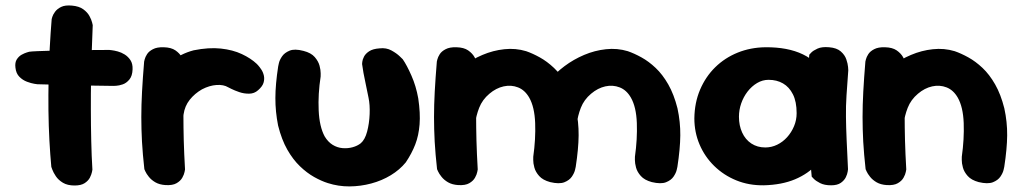

<svg xmlns="http://www.w3.org/2000/svg" viewBox="-20 -670 3696 694"><path d="M249.6 0.5Q223.8 0.5 207.3 -9.5Q190.8 -19.5 181.8 -33.1Q172.8 -46.7 169.2 -56.7Q165.5 -66.8 165.5 -66.8Q161.5 -109.8 158.6 -161.9Q155.8 -214 155.1 -270.5Q154.5 -327 155.6 -384.4Q156.8 -441.8 159.8 -496.9Q162.8 -552 166.8 -601Q166.8 -601 169.1 -609.1Q171.5 -617.2 179.1 -627.6Q186.8 -638 201.1 -645Q215.5 -652 239.9 -649.8Q266 -647.5 281 -636.5Q296 -625.5 303.2 -612.3Q310.4 -599.1 312.8 -589.2Q315.2 -579.2 315.2 -579.2Q313.5 -540.8 311.9 -491.2Q310.2 -441.8 309.2 -386.6Q308.2 -331.5 308.4 -274.1Q308.5 -216.8 309.8 -161.2Q311 -105.8 314 -56.8Q314 -56.8 312.4 -48.2Q310.7 -39.6 305 -28.1Q299.2 -16.7 286.1 -8.1Q273 0.5 249.6 0.5ZM390 -359.5Q311 -360.2 240.8 -362.4Q170.5 -364.5 115.2 -365.5Q115.2 -365.5 104.2 -367.1Q93.2 -368.8 77.7 -374.5Q62.2 -380.2 50.1 -392.4Q38 -404.5 35.8 -425.5Q33.5 -444 40.6 -455.2Q47.8 -466.5 58.5 -472.4Q69.2 -478.2 77.5 -480.6Q85.8 -483 85.8 -483Q93.8 -484.2 115.7 -485.1Q137.6 -486 168.6 -486.9Q199.5 -487.8 235.4 -488.2Q271.2 -488.8 307.2 -489.1Q343.2 -489.5 375.2 -489.5Q375.2 -489.5 384 -488.5Q392.8 -487.5 405.5 -484.1Q418.2 -480.8 430.8 -473Q443.2 -465.2 451.6 -452.4Q460 -439.5 459.2 -419.5Q458.5 -395.5 447.6 -382.5Q436.8 -369.5 423.5 -365Q410.2 -360.5 400.1 -360Q390 -359.5 390 -359.5Z M568.8 -69.8Q548.8 -68 537.6 -80.6Q526.5 -93.2 521.8 -110.6Q517 -128 515.9 -141.6Q514.8 -155.2 514.8 -155.2Q508.5 -182 506.2 -197.2Q504 -212.5 504.6 -222.1Q505.2 -231.8 506.4 -241.1Q507.5 -250.5 507.8 -265.2Q511.8 -324.2 534.6 -370.1Q557.5 -416 595.5 -446Q633.5 -476 680 -488.2Q734.8 -499.2 778.2 -494.5Q821.8 -489.8 854.2 -474.5Q886.8 -459.2 908 -439.2Q908 -439.2 913.1 -433.8Q918.2 -428.2 924.6 -418.6Q931 -409 933.8 -396.6Q936.5 -384.2 932.6 -371Q928.8 -357.8 913 -344Q899.2 -331.5 880.5 -331.4Q861.8 -331.2 844.8 -337.1Q827.8 -343 816.2 -348.8Q804.8 -354.5 804.8 -354.5Q788.5 -364.5 762.6 -362.8Q736.8 -361 710 -347Q683.8 -332 665.8 -309.4Q647.8 -286.8 643.5 -256.5Q641.2 -233.8 639.5 -216.2Q637.8 -198.8 636.9 -183.8Q636 -168.8 636.1 -152.2Q636.2 -135.8 637.2 -114Q637.2 -114 632.1 -104Q627 -94 612.2 -83.6Q597.5 -73.2 568.8 -69.8ZM578.2 -1Q556.2 -2.5 541.6 -11Q527 -19.5 518 -30.9Q509 -42.2 505.4 -50.4Q501.8 -58.5 501.8 -58.5Q495.8 -112.5 493.2 -158Q490.8 -203.5 490.8 -246.9Q490.8 -290.2 493.4 -338.8Q496 -387.2 501 -447.5Q501 -447.5 503 -455.6Q505 -463.8 511.5 -474.1Q518 -484.5 532.8 -492.2Q547.5 -500 572 -499.2Q598.8 -498.5 614.1 -487.9Q629.5 -477.2 637.1 -463.6Q644.8 -450 647.1 -439.8Q649.5 -429.5 649.5 -429.5Q646.2 -380.8 644.6 -338Q643 -295.2 643 -252.5Q643 -209.8 644.2 -162.2Q645.5 -114.8 648.8 -57.5Q648.8 -57.5 647.1 -48.5Q645.5 -39.5 639 -27.8Q632.5 -16 618.2 -7.8Q604 0.5 578.2 -1Z M1165 -8.2Q1141.8 -15.5 1115.5 -30.2Q1089.2 -45 1064.1 -69.1Q1039 -93.2 1018.5 -129.1Q998 -165 985.2 -216.2Q975.2 -266.5 975.4 -315.9Q975.5 -365.2 985.5 -430Q985.5 -430 988 -441.5Q990.5 -453 999.4 -466.1Q1008.2 -479.2 1026.8 -486.9Q1045.2 -494.5 1077.2 -486Q1104.5 -479 1117.6 -463.8Q1130.8 -448.5 1135 -432.6Q1139.2 -416.8 1139.1 -405.1Q1139 -393.5 1139 -393.5Q1129.2 -329.8 1131.9 -271Q1134.5 -212.2 1153.5 -177Q1165.5 -157 1182.2 -146.6Q1199 -136.2 1218.1 -134.6Q1237.2 -133 1254.5 -137.8Q1271.8 -142.5 1284 -152.2Q1299.2 -165 1307 -194.4Q1314.8 -223.8 1316.1 -257.5Q1317.5 -291.2 1312 -317.2Q1307 -343.5 1302 -365.9Q1297 -388.2 1293.8 -406.6Q1290.5 -425 1288.8 -438.5Q1288.8 -438.5 1289.5 -446.4Q1290.2 -454.2 1295.6 -465Q1301 -475.8 1314.2 -484.6Q1327.5 -493.5 1352 -495.2Q1376.2 -498 1395 -487.6Q1413.8 -477.2 1424.8 -466.5Q1435.8 -455.8 1435.8 -455.8Q1450.8 -434 1467.2 -396.6Q1483.8 -359.2 1491.8 -314.5Q1499.8 -260.5 1496.6 -220.4Q1493.5 -180.2 1481 -147.9Q1468.5 -115.5 1446.8 -83.2Q1424.8 -56.2 1392.5 -36.6Q1360.2 -17 1321.9 -6.8Q1283.5 3.5 1243.2 3.8Q1203 4 1165 -8.2Z M1968.5 -11.8Q1942 -19 1928.9 -33.8Q1915.8 -48.5 1911.5 -64.4Q1907.2 -80.2 1907.4 -91.9Q1907.5 -103.5 1907.5 -103.5Q1916.5 -167.2 1914.4 -225.2Q1912.2 -283.2 1893 -317Q1877.2 -344.5 1852.5 -354.1Q1827.8 -363.8 1800.5 -357.8Q1773.2 -351.8 1749 -331.2Q1723.5 -309.8 1712 -280.4Q1700.5 -251 1697.4 -221.1Q1694.2 -191.2 1692.8 -168Q1692.5 -142.5 1692.2 -126.1Q1692 -109.8 1692.6 -98.2Q1693.2 -86.8 1692.5 -74.8Q1692.5 -74.8 1692.1 -68Q1691.8 -61.2 1687.9 -52Q1684 -42.8 1673 -35.4Q1662 -28 1639.8 -26.2Q1621.8 -25.2 1607.5 -35.1Q1593.2 -45 1585.1 -55Q1577 -65 1577 -65Q1567.2 -79.5 1565.8 -93.8Q1564.2 -108 1565.1 -128.1Q1566 -148.2 1563 -179.5Q1558.5 -218 1558.1 -245.4Q1557.8 -272.8 1561.5 -294.4Q1565.2 -316 1574.2 -336.2Q1583.2 -356.5 1599.2 -380Q1621 -407 1653.2 -431.1Q1685.5 -455.2 1723.9 -471.5Q1762.2 -487.8 1803 -492.1Q1843.8 -496.5 1881.8 -485Q1905 -477 1931.1 -462.6Q1957.2 -448.2 1982.4 -424.5Q2007.5 -400.8 2028 -364.9Q2048.5 -329 2061.2 -278.5Q2072 -229 2071.5 -180.5Q2071 -132 2061 -67Q2061 -67 2058.5 -55.9Q2056 -44.8 2047.1 -31.6Q2038.2 -18.5 2019.8 -11.2Q2001.2 -4 1968.5 -11.8ZM1636.2 -1Q1614.2 -2.5 1599.6 -11Q1585 -19.5 1576 -30.9Q1567 -42.2 1563.4 -50.4Q1559.8 -58.5 1559.8 -58.5Q1553.8 -112.5 1551.2 -158Q1548.8 -203.5 1548.8 -246.9Q1548.8 -290.2 1551.4 -338.8Q1554 -387.2 1559 -447.5Q1559 -447.5 1561 -455.6Q1563 -463.8 1569.5 -474.1Q1576 -484.5 1590.8 -492.2Q1605.5 -500 1630 -499.2Q1656.8 -498.5 1672.1 -487.9Q1687.5 -477.2 1695.1 -463.6Q1702.8 -450 1705.1 -439.8Q1707.5 -429.5 1707.5 -429.5Q1704.2 -380.8 1702.6 -338Q1701 -295.2 1701 -252.5Q1701 -209.8 1702.2 -162.2Q1703.5 -114.8 1706.8 -57.5Q1706.8 -57.5 1705.1 -48.5Q1703.5 -39.5 1697 -27.8Q1690.5 -16 1676.2 -7.8Q1662 0.5 1636.2 -1ZM2336 -11.8Q2309.5 -19 2296.4 -33.8Q2283.2 -48.5 2279 -64.4Q2274.8 -80.2 2274.9 -91.9Q2275 -103.5 2275 -103.5Q2284 -167.2 2281.9 -225.2Q2279.8 -283.2 2260.5 -317Q2244.8 -344.5 2220 -354.1Q2195.2 -363.8 2168 -357.8Q2140.8 -351.8 2116.5 -331.2Q2091 -309.8 2079.5 -280.4Q2068 -251 2064.9 -221.1Q2061.8 -191.2 2060.2 -168Q2060 -142.5 2059.8 -128Q2059.5 -113.5 2059 -103.8Q2058.5 -94 2056.8 -81Q2056.8 -81 2056.4 -73.8Q2056 -66.5 2052.1 -56.8Q2048.2 -47 2037.5 -39.2Q2026.8 -31.5 2005.2 -30Q1986.8 -29 1972.9 -38.6Q1959 -48.2 1951.4 -58.1Q1943.8 -68 1943.8 -68Q1936.5 -80.5 1934.8 -94.9Q1933 -109.2 1933.4 -129.8Q1933.8 -150.2 1932.5 -179.8Q1928 -218.2 1927.2 -245.6Q1926.5 -273 1929.8 -294.5Q1933 -316 1941.9 -336.2Q1950.8 -356.5 1966.8 -380Q1988.5 -407 2020.8 -431.1Q2053 -455.2 2091.4 -471.5Q2129.8 -487.8 2170.5 -492.1Q2211.2 -496.5 2249.2 -485Q2272.5 -477 2298.6 -462.6Q2324.8 -448.2 2349.9 -424.5Q2375 -400.8 2395.5 -364.9Q2416 -329 2428.8 -278.5Q2439.5 -229 2439 -180.5Q2438.5 -132 2428.5 -67Q2428.5 -67 2426 -55.9Q2423.5 -44.8 2414.6 -31.6Q2405.8 -18.5 2387.2 -11.2Q2368.8 -4 2336 -11.8Z M2740.5 -0.2Q2687 0.5 2641.5 -18Q2596 -36.5 2561.6 -70.1Q2527.2 -103.8 2508.5 -148Q2489.8 -192.2 2489.8 -242.2Q2490.5 -299 2510.5 -345.9Q2530.5 -392.8 2565.2 -426.9Q2600 -461 2646.4 -479.8Q2692.8 -498.5 2746.2 -499.2Q2827 -500 2882.1 -473.5Q2937.2 -447 2965.5 -391.5Q2993.8 -336 2993.8 -250Q2993.8 -200 2978.6 -155.5Q2963.5 -111 2932.6 -76.6Q2901.8 -42.2 2853.9 -22Q2806 -1.8 2740.5 -0.2ZM2746.2 -137Q2768.8 -137 2789.1 -146.9Q2809.5 -156.8 2825.1 -174.1Q2840.8 -191.5 2850.1 -213.8Q2859.5 -236 2859.5 -260.8Q2859.5 -302.5 2846.1 -329Q2832.8 -355.5 2810.2 -368.5Q2787.8 -381.5 2758 -381.5Q2736.2 -381.5 2716.6 -369.9Q2697 -358.2 2682.2 -339.1Q2667.5 -320 2659.2 -296.4Q2651 -272.8 2651 -248Q2651 -216.2 2662.6 -190.9Q2674.2 -165.5 2695.9 -151.2Q2717.5 -137 2746.2 -137ZM2984 -0.2Q2960 -0.2 2944.4 -8.1Q2928.8 -16 2921.4 -23.8Q2914 -31.5 2914 -31.5Q2907 -104.5 2901.9 -174.6Q2896.8 -244.8 2897.5 -318.4Q2898.2 -392 2905.2 -472.2Q2905.2 -472.2 2912.2 -479.8Q2919.2 -487.2 2935.1 -494.4Q2951 -501.5 2977 -499.2Q3004.5 -497 3019.1 -484.1Q3033.8 -471.2 3039.1 -455.4Q3044.5 -439.5 3045.4 -427.8Q3046.2 -416 3046.2 -416Q3042.2 -365 3039.8 -325.6Q3037.2 -286.2 3037.8 -248Q3038.2 -209.8 3040.2 -164.9Q3042.2 -120 3045.2 -58.2Q3045.2 -58.2 3044 -49.6Q3042.8 -41 3037.4 -29.6Q3032 -18.2 3019.4 -9.2Q3006.8 -0.2 2984 -0.2Z M3517.5 -11.8Q3491 -19 3477.9 -33.8Q3464.8 -48.5 3460.5 -64.4Q3456.2 -80.2 3456.4 -91.9Q3456.5 -103.5 3456.5 -103.5Q3465.5 -167.2 3463.4 -225.2Q3461.2 -283.2 3442 -317Q3426.2 -344.5 3401.5 -354.1Q3376.8 -363.8 3349.5 -357.8Q3322.2 -351.8 3298 -331.2Q3272.5 -309.8 3261 -280.4Q3249.5 -251 3246.4 -221.1Q3243.2 -191.2 3241.8 -168Q3241.5 -142.5 3241.2 -126.1Q3241 -109.8 3241.6 -98.2Q3242.2 -86.8 3241.5 -74.8Q3241.5 -74.8 3241.1 -68Q3240.8 -61.2 3236.9 -52Q3233 -42.8 3222 -35.4Q3211 -28 3188.8 -26.2Q3170.8 -25.2 3156.5 -35.1Q3142.2 -45 3134.1 -55Q3126 -65 3126 -65Q3116.2 -79.5 3114.8 -93.8Q3113.2 -108 3114.1 -128.1Q3115 -148.2 3112 -179.5Q3107.5 -218 3107.1 -245.4Q3106.8 -272.8 3110.5 -294.4Q3114.2 -316 3123.2 -336.2Q3132.2 -356.5 3148.2 -380Q3170 -407 3202.2 -431.1Q3234.5 -455.2 3272.9 -471.5Q3311.2 -487.8 3352 -492.1Q3392.8 -496.5 3430.8 -485Q3454 -477 3480.1 -462.6Q3506.2 -448.2 3531.4 -424.5Q3556.5 -400.8 3577 -364.9Q3597.5 -329 3610.2 -278.5Q3621 -229 3620.5 -180.5Q3620 -132 3610 -67Q3610 -67 3607.5 -55.9Q3605 -44.8 3596.1 -31.6Q3587.2 -18.5 3568.8 -11.2Q3550.2 -4 3517.5 -11.8ZM3185.2 -1Q3163.2 -2.5 3148.6 -11Q3134 -19.5 3125 -30.9Q3116 -42.2 3112.4 -50.4Q3108.8 -58.5 3108.8 -58.5Q3102.8 -112.5 3100.2 -158Q3097.8 -203.5 3097.8 -246.9Q3097.8 -290.2 3100.4 -338.8Q3103 -387.2 3108 -447.5Q3108 -447.5 3110 -455.6Q3112 -463.8 3118.5 -474.1Q3125 -484.5 3139.8 -492.2Q3154.5 -500 3179 -499.2Q3205.8 -498.5 3221.1 -487.9Q3236.5 -477.2 3244.1 -463.6Q3251.8 -450 3254.1 -439.8Q3256.5 -429.5 3256.5 -429.5Q3253.2 -380.8 3251.6 -338Q3250 -295.2 3250 -252.5Q3250 -209.8 3251.2 -162.2Q3252.5 -114.8 3255.8 -57.5Q3255.8 -57.5 3254.1 -48.5Q3252.5 -39.5 3246 -27.8Q3239.5 -16 3225.2 -7.8Q3211 0.5 3185.2 -1Z"/></svg>

Font: Sour Gummy Black
Style: Regular
Weight: 900
Version: Version 1.000